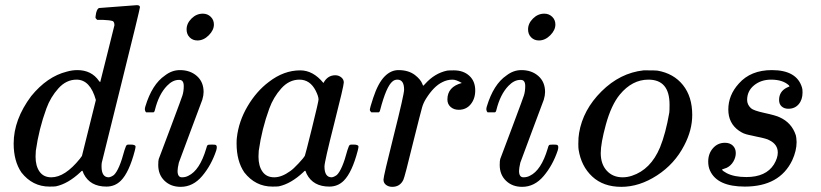

<svg xmlns="http://www.w3.org/2000/svg" viewBox="-20 -714 3184 745"><path d="M366 -683Q367 -683 438.5 -688.5Q510 -694 511 -694Q523 -694 523 -686Q523 -679 449.5 -383.5Q376 -88 375 -83Q374 -78 374 -68Q374 -26 402 -26Q411 -27 422 -35Q443 -55 463 -131Q469 -151 473 -152Q475 -153 483 -153H487Q506 -153 506 -145Q506 -141 503 -129Q481 -45 449 -13Q426 10 393 10Q330 10 305 -39Q300 -52 300 -51Q299 -52 296 -50Q294 -48 292 -46Q244 -1 197 9Q191 10 172 10Q106 10 63 -45Q33 -89 33 -157Q33 -250 101 -341Q163 -417 239 -436Q260 -442 280 -442Q335 -442 364 -400Q369 -394 369 -396Q370 -400 396.5 -505.5Q423 -611 424 -616Q424 -628 418 -632Q407 -636 378 -637H357Q351 -643 350.5 -645Q350 -647 353 -664Q358 -683 366 -683ZM352 -326Q330 -405 277 -405Q237 -405 206.5 -371Q176 -337 160 -293Q131 -214 119 -129Q119 -126 118.5 -118Q118 -110 118 -106Q118 -70 133.5 -48Q149 -26 179 -26Q232 -26 290 -98L298 -109Q307 -145 325 -217.5Q343 -290 352 -326Z M704 -600Q704 -623 723 -642Q742 -661 767 -661Q785 -661 797.5 -649Q810 -637 810 -619Q810 -597 790 -577Q770 -557 746 -557Q728 -557 716 -569Q704 -581 704 -600ZM693 -380Q693 -404 676 -404H674Q650 -404 628 -381Q596 -348 581 -287Q581 -286 580 -283.5Q579 -281 578.5 -280.5Q578 -280 577 -279Q576 -278 573.5 -278Q571 -278 569 -278Q567 -278 561 -278H547Q539 -286 544 -301Q570 -387 620 -421Q647 -442 678 -442Q718 -442 744 -419Q770 -396 770 -357Q770 -344 765 -327Q764 -325 719 -204L674 -83Q669 -61 669 -51Q669 -26 686 -26Q700 -26 711 -32Q755 -53 780 -137Q783 -149 785.5 -151Q788 -153 802 -153Q816 -153 818 -151Q824 -147 819 -130Q800 -73 764.5 -31Q729 11 681 11Q643 11 618.5 -12.5Q594 -36 594 -74Q594 -91 596 -97Q597 -99 642.5 -220.5Q688 -342 688 -344Q693 -360 693 -380Z M1314 -394Q1314 -381 1276.5 -233.5Q1239 -86 1239 -68Q1239 -26 1267 -26Q1276 -27 1287 -35Q1308 -55 1328 -131Q1334 -151 1338 -152Q1340 -153 1348 -153H1352Q1371 -153 1371 -145Q1371 -141 1368 -129Q1346 -45 1314 -13Q1291 10 1258 10Q1195 10 1170 -39Q1165 -52 1165 -51Q1164 -52 1161 -50Q1159 -48 1157 -46Q1109 -1 1062 9Q1056 10 1037 10Q971 10 928 -45Q898 -89 898 -157Q898 -173 899 -179Q906 -243 940.5 -301.5Q975 -360 1023 -396Q1081 -441 1145 -441Q1195 -441 1235 -392Q1251 -422 1281 -422Q1294 -422 1304 -414Q1314 -406 1314 -394ZM983 -106Q983 -70 998.5 -48Q1014 -26 1044 -26Q1073 -26 1106 -50Q1118 -58 1138.5 -80Q1159 -102 1163 -110Q1165 -114 1190.5 -217Q1216 -320 1216 -328Q1216 -340 1205 -362Q1183 -405 1142 -405Q1102 -405 1071.5 -371Q1041 -337 1025 -293Q996 -214 984 -129Q984 -126 983.5 -118Q983 -110 983 -106Z M1502 11Q1488 11 1478 3.5Q1468 -4 1468 -17Q1468 -30 1508 -189Q1548 -348 1548 -366Q1548 -405 1522 -405Q1511 -405 1503 -398Q1479 -379 1455 -287Q1455 -286 1454 -283.5Q1453 -281 1452.5 -280.5Q1452 -280 1451 -279Q1450 -278 1447.5 -278Q1445 -278 1443 -278Q1441 -278 1435 -278H1421Q1415 -284 1415 -287Q1415 -295 1428 -334Q1447 -392 1473 -418Q1497 -442 1526 -442Q1565 -442 1590 -423Q1612 -406 1619 -388Q1621 -382 1622 -381.5Q1623 -381 1630 -389Q1667 -430 1715 -440Q1721 -441 1741 -441Q1778 -441 1801 -420Q1824 -399 1824 -363Q1824 -331 1806.5 -309.5Q1789 -288 1760 -288Q1741 -288 1728.5 -299Q1716 -310 1716 -328Q1716 -377 1772 -392Q1750 -405 1736 -405Q1715 -405 1696 -395Q1663 -379 1633 -331Q1623 -315 1618 -298Q1613 -281 1584 -165Q1550 -25 1545 -16Q1532 11 1502 11Z M2029 -600Q2029 -623 2048 -642Q2067 -661 2092 -661Q2110 -661 2122.5 -649Q2135 -637 2135 -619Q2135 -597 2115 -577Q2095 -557 2071 -557Q2053 -557 2041 -569Q2029 -581 2029 -600ZM2018 -380Q2018 -404 2001 -404H1999Q1975 -404 1953 -381Q1921 -348 1906 -287Q1906 -286 1905 -283.5Q1904 -281 1903.5 -280.5Q1903 -280 1902 -279Q1901 -278 1898.5 -278Q1896 -278 1894 -278Q1892 -278 1886 -278H1872Q1864 -286 1869 -301Q1895 -387 1945 -421Q1972 -442 2003 -442Q2043 -442 2069 -419Q2095 -396 2095 -357Q2095 -344 2090 -327Q2089 -325 2044 -204L1999 -83Q1994 -61 1994 -51Q1994 -26 2011 -26Q2025 -26 2036 -32Q2080 -53 2105 -137Q2108 -149 2110.5 -151Q2113 -153 2127 -153Q2141 -153 2143 -151Q2149 -147 2144 -130Q2125 -73 2089.5 -31Q2054 11 2006 11Q1968 11 1943.5 -12.5Q1919 -36 1919 -74Q1919 -91 1921 -97Q1922 -99 1967.5 -220.5Q2013 -342 2013 -344Q2018 -360 2018 -380Z M2477 -441H2491Q2523 -441 2531 -440Q2594 -429 2630 -384Q2666 -339 2666 -268Q2666 -209 2635 -150Q2598 -78 2529.5 -33.5Q2461 11 2391 11Q2321 11 2278 -29Q2235 -69 2225 -134Q2224 -140 2224 -156Q2224 -182 2227 -198Q2242 -288 2314 -359.5Q2386 -431 2477 -441ZM2311 -120Q2311 -77 2334.5 -51.5Q2358 -26 2396 -26Q2414 -26 2432 -32Q2505 -56 2541 -142Q2563 -196 2577 -277Q2578 -283 2578 -308Q2578 -405 2496 -405Q2433 -405 2385 -347Q2352 -307 2331 -231Q2311 -158 2311 -120Z M2793 -160Q2812 -160 2823.5 -149Q2835 -138 2835 -120Q2835 -103 2825.5 -87Q2816 -71 2800 -63Q2787 -58 2786 -58Q2783 -57 2782 -56.5Q2781 -56 2782 -55Q2785 -50 2800 -42Q2829 -27 2876 -27Q2952 -27 2983 -76Q2998 -101 2998 -122Q2998 -154 2965 -170Q2956 -176 2915 -184Q2910 -185 2899.5 -187.5Q2889 -190 2885.5 -190.5Q2882 -191 2875.5 -193Q2869 -195 2865.5 -196.5Q2862 -198 2857.5 -200.5Q2853 -203 2847 -207Q2806 -236 2806 -289Q2806 -345 2847 -390Q2893 -442 2975 -442Q3072 -442 3092 -374Q3094 -369 3094 -355Q3094 -327 3079 -309.5Q3064 -292 3039 -292Q3023 -292 3013 -301Q3003 -310 3003 -326Q3003 -359 3033 -374Q3041 -378 3042 -378Q3045 -378 3041 -383Q3017 -405 2972 -405Q2933 -405 2906 -383Q2879 -361 2879 -326Q2879 -308 2894 -294Q2904 -285 2945 -276Q2991 -266 3005 -259Q3052 -238 3068 -189Q3070 -183 3071 -163Q3071 -129 3054 -92Q3005 10 2870 10Q2763 10 2735 -52Q2728 -67 2728 -87Q2728 -118 2746.5 -139Q2765 -160 2793 -160Z"/></svg>

Font: KaTeX_Math
Style: Italic
Weight: 400
Version: Version 3699957226